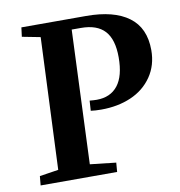

<svg xmlns="http://www.w3.org/2000/svg" viewBox="-80 -788 808 862"><g transform="rotate(-10 324.0 -357.0)"><path d="M315.9 -291 318.8 -336.9Q338.4 -335 351.1 -335Q413.6 -335 447.3 -377.7Q481 -420.4 481 -505.9Q481 -587.4 445.6 -626.2Q410.2 -665 336.9 -665H294.9L270 -55.2L388.2 -42L384.8 0H36.1L40 -42L126 -55.2L151.9 -655.8L68.8 -671.9L74.2 -713.9H369.1Q495.6 -713.9 563.2 -663.8Q630.9 -613.8 630.9 -512.2Q630.9 -443.4 595.5 -391.8Q560.1 -340.3 499.8 -314.2Q439.5 -288.1 363.8 -288.1Q336.9 -288.1 315.9 -291Z"/></g></svg>

Font: Literata SemiBold
Style: Italic
Weight: 650
Italic angle: -2.39999°
Designer: Latin by Veronika Burian and Jose Scaglione. Greek by Irene Vlachou. Cyrillic by Vera Evstafieva
Foundry: TypeTogether
Version: Version 3.021